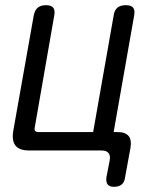

<svg xmlns="http://www.w3.org/2000/svg" viewBox="-20 -580 640 740"><path d="M462 104Q460 122 449 131Q438 140 420 140Q402 140 395 131Q388 122 390 104L403 37Q406 19 398 9.5Q390 0 372 0H93Q55 0 40 -18.5Q25 -37 31 -75L110 -520Q114 -541 125.5 -550.5Q137 -560 157 -560Q177 -560 185 -550.5Q193 -541 189 -520L114 -89Q112 -80 115.5 -75.5Q119 -71 129 -71H339L418 -520Q421 -541 432.5 -550.5Q444 -560 465 -560Q485 -560 493 -550.5Q501 -541 497 -520L418 -71H433Q463 -71 475.5 -56Q488 -41 483 -11Z"/></svg>

Font: Maple Mono Light
Style: Italic
Weight: 300
Italic angle: -10°
Monospace: yes
Designer: subframe7536
Version: Version 7.000